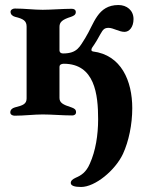

<svg xmlns="http://www.w3.org/2000/svg" viewBox="-20 -458 572 765"><path d="M38 3C77 3 115 -2 150 -2C186 -2 229 2 268 2C276 2 283 -2 283 -11C283 -22 276 -26 265 -30C230 -41 217 -49 217 -68V-192C217 -199 223 -204 234 -204C358 -204 371 -81 371 17C371 80 361 143 338 194C323 229 303 241 282 250C269 256 262 262 262 271C262 282 277 287 303 287C359 287 439 221 470 155C493 105 507 38 507 -27C507 -136 463 -239 350 -253C344 -254 342 -260 347 -268C360 -286 372 -307 380 -322C391 -342 397 -347 413 -347C431 -347 455 -331 476 -331C495 -331 512 -350 512 -382C512 -417 485 -438 452 -438C368 -438 355 -363 320 -307C298 -273 289 -245 231 -245C223 -245 217 -249 217 -258V-351C217 -370 228 -380 263 -391C274 -395 282 -399 282 -410C282 -419 275 -423 266 -423C232 -423 181 -419 150 -419C115 -419 78 -424 39 -424C31 -424 22 -419 22 -411C22 -401 29 -394 40 -391C73 -383 86 -375 86 -352V-66C86 -44 72 -38 39 -30C28 -27 21 -20 21 -10C21 -2 29 3 38 3Z"/></svg>

Font: EB Garamond
Style: Bold
Weight: 700
Designer: Georg Duffner and Octavio Pardo
Foundry: Georg Duffner
Version: Version 1.000;PS 001.000;hotconv 1.0.88;makeotf.lib2.5.64775